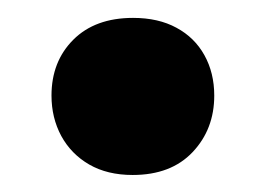

<svg xmlns="http://www.w3.org/2000/svg" viewBox="-20 -418 304 220"><path d="M132 -217.5Q103 -217.5 82.2 -229.5Q61.5 -241.5 50.2 -262.2Q39 -283 39 -308.5Q39 -347.5 64 -372.5Q89 -397.5 132.5 -397.5Q161.5 -397.5 182.2 -386.2Q203 -375 214.2 -354.8Q225.5 -334.5 225.5 -308.5Q225.5 -270 200.8 -243.8Q176 -217.5 132 -217.5Z"/></svg>

Font: Commissioner Thin
Style: Bold
Weight: 700
Version: Version 1.001;gftools[0.9.23]